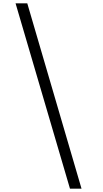

<svg xmlns="http://www.w3.org/2000/svg" viewBox="-20 -960 615 1147"><path d="M467 167H398L73 -940H143Z"/></svg>

Font: Ulagadi Sans Light
Style: Regular
Weight: 300
Designer: Ninad Kale (Devanagari), Jonny Pinhorn (Latin)
Foundry: Indian Type Foundry
Version: Version 3.01;March 29, 2020;FontCreator 12.0.0.2522 64-bit; 